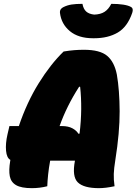

<svg xmlns="http://www.w3.org/2000/svg" viewBox="-20 -969 711 999"><path d="M226 0Q207 5 186.5 7.5Q166 10 146 10Q91 10 64 -5.5Q37 -21 31 -52Q25 -83 33 -131Q34 -134 34 -137Q15 -147 11.5 -184.5Q8 -222 19 -270L29 -313H78Q120 -437 181.5 -536Q243 -635 311 -701Q341 -706 366 -708Q391 -710 417 -710Q500 -710 537.5 -678.5Q575 -647 588 -581Q602 -500 602.5 -390Q603 -280 580 -136Q573 -93 572 -64Q571 -35 576 0Q553 5 532.5 7.5Q512 10 495 10Q416 10 385 -20Q354 -50 370 -133H241Q234 -95 230.5 -61.5Q227 -28 226 0ZM303 -313Q335 -313 356.5 -301.5Q378 -290 388 -273L394 -274Q402 -340 402.5 -401Q403 -462 397 -517L392 -518Q359 -467 333.5 -415.5Q308 -364 290 -313ZM559 -949Q594 -949 620.5 -945Q647 -941 661 -933Q676 -925 668 -902Q643 -829 592.5 -799.5Q542 -770 470 -770H464Q388 -770 343.5 -807Q299 -844 292 -902Q291 -913 296 -920.5Q301 -928 310 -932Q330 -942 352.5 -945.5Q375 -949 409 -949Q414 -922 428.5 -909Q443 -896 470 -893Q503 -894 524 -907.5Q545 -921 559 -949Z"/></svg>

Font: Recursive Sn Csl St XBk
Style: Italic
Weight: 1000
Italic angle: -15°
Version: Version 1.085;hotconv 1.1.0;makeotfexe 2.6.0; ttfautohint (v